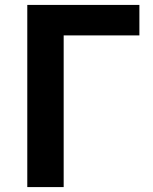

<svg xmlns="http://www.w3.org/2000/svg" viewBox="-20 -761 624 781"><path d="M91 0H239V-617H547V-741H91Z"/></svg>

Font: Source Han Sans KR
Style: Bold
Weight: 700
Designer: Ryoko NISHIZUKA 西塚涼子 (kana, bopomofo & ideographs); Paul D. Hunt (Latin, Greek & Cyrillic); Sandoll Communications 산돌커뮤니
Foundry: Adobe
Version: Version 2.004;hotconv 1.0.118;makeotfexe 2.5.65603